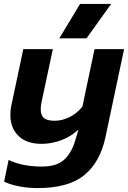

<svg xmlns="http://www.w3.org/2000/svg" viewBox="-20 -731 654 981"><path d="M389 -711H548L422 -535H283ZM1 197 24 86Q93 120 195 120Q267 120 305.5 87Q344 54 364 -12L381 -69Q341 -32 291.5 -14Q242 4 192 4Q116 4 74.5 -36.5Q33 -77 33 -144Q33 -171 38 -192L99 -480H250L192 -208Q188 -189 188 -172Q188 -141 205 -127.5Q222 -114 259 -114Q297 -114 334 -132Q371 -150 401 -186L463 -480H614L519 -31Q492 97 411 163.5Q330 230 172 230Q124 230 77 221Q30 212 1 197Z"/></svg>

Font: Prompt SemiBold
Style: Italic
Weight: 600
Italic angle: -12°
Designer: Katatrad Team
Foundry: CadsonDemak
Version: Version 1.001